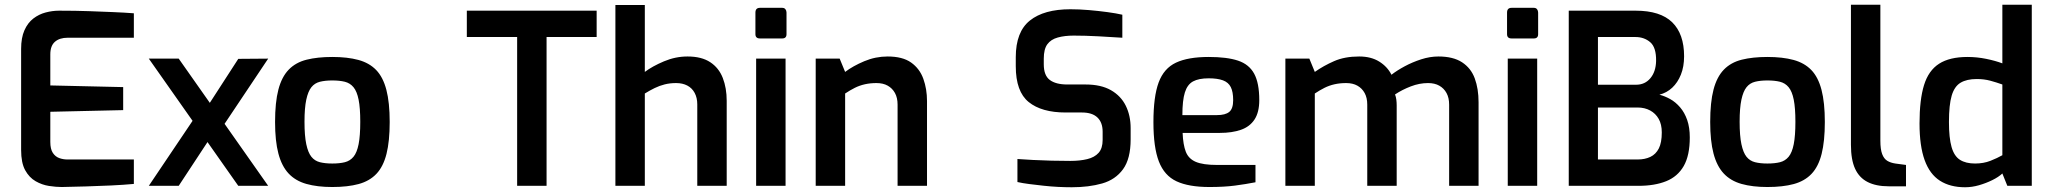

<svg xmlns="http://www.w3.org/2000/svg" viewBox="-20 -783 8642 809"><path d="M240 5Q216 5 186.5 0.5Q157 -4 130 -19.5Q103 -35 86 -66Q69 -97 69 -151V-577Q69 -624 83 -655.5Q97 -687 120.5 -705Q144 -723 172.5 -730.5Q201 -738 229 -738Q299 -738 355 -736Q411 -734 457.5 -732Q504 -730 544 -727V-624H265Q231 -624 211.5 -607Q192 -590 192 -554V-423L499 -416V-319L192 -312V-185Q192 -155 202.5 -139Q213 -123 229.5 -117Q246 -111 264 -111H544V-8Q500 -4 448 -1.5Q396 1 342.5 2.5Q289 4 240 5Z M984 0 607 -536H733L1110 0ZM607 0 813 -306 858 -190 733 0ZM904 -228 852 -331 984 -535 1110 -536Z M1380 5Q1317 5 1271 -8Q1225 -21 1196 -52Q1167 -83 1153 -136Q1139 -189 1139 -269Q1139 -352 1153 -405.5Q1167 -459 1196.5 -489.5Q1226 -520 1272 -531.5Q1318 -543 1380 -543Q1444 -543 1490 -530.5Q1536 -518 1565 -488Q1594 -458 1608 -404.5Q1622 -351 1622 -269Q1622 -188 1608.5 -134.5Q1595 -81 1566 -50.5Q1537 -20 1491 -7.5Q1445 5 1380 5ZM1380 -94Q1411 -94 1433 -99.5Q1455 -105 1469.5 -122.5Q1484 -140 1491 -175.5Q1498 -211 1498 -270Q1498 -328 1491 -363Q1484 -398 1469.5 -415.5Q1455 -433 1433 -438.5Q1411 -444 1380 -444Q1350 -444 1328 -438.5Q1306 -433 1292 -415.5Q1278 -398 1270.5 -363Q1263 -328 1263 -270Q1263 -211 1270.5 -175.5Q1278 -140 1292 -122.5Q1306 -105 1328 -99.5Q1350 -94 1380 -94Z M2159 0V-627H1947V-738H2494V-627H2283V0Z M2573 0V-762H2697V-480Q2729 -504 2777.5 -524.5Q2826 -545 2877 -545Q2936 -545 2972.5 -521Q3009 -497 3025.5 -454.5Q3042 -412 3042 -358V0H2918V-343Q2918 -371 2907 -391.5Q2896 -412 2876 -422.5Q2856 -433 2829 -433Q2803 -433 2781 -427.5Q2759 -422 2738.5 -412Q2718 -402 2697 -389V0Z M3182 -621Q3163 -621 3163 -639V-730Q3163 -750 3182 -750H3276Q3285 -750 3289.5 -744Q3294 -738 3294 -730V-639Q3294 -621 3276 -621ZM3166 0V-536H3290V0Z M3417 0V-536H3518L3541 -480Q3574 -505 3621.5 -525Q3669 -545 3720 -545Q3783 -545 3819 -519.5Q3855 -494 3870.5 -451Q3886 -408 3886 -357V0H3762V-342Q3762 -371 3751 -391Q3740 -411 3720.5 -422Q3701 -433 3673 -433Q3647 -433 3624.5 -428Q3602 -423 3582 -413Q3562 -403 3541 -389V0Z M4496 6Q4469 6 4438.5 4.5Q4408 3 4376.5 -0.5Q4345 -4 4317 -7.5Q4289 -11 4267 -16V-113Q4295 -111 4332.5 -109Q4370 -107 4411 -106Q4452 -105 4490 -105Q4530 -105 4561 -112.5Q4592 -120 4609 -139Q4626 -158 4626 -193V-228Q4626 -267 4604 -288Q4582 -309 4539 -309H4470Q4369 -309 4314.5 -353Q4260 -397 4260 -504V-542Q4260 -649 4319.5 -696.5Q4379 -744 4490 -744Q4528 -744 4568.5 -740.5Q4609 -737 4646 -732Q4683 -727 4709 -721V-624Q4665 -627 4608.5 -630Q4552 -633 4504 -633Q4466 -633 4437 -625Q4408 -617 4393 -596.5Q4378 -576 4378 -536V-512Q4378 -465 4403.5 -446Q4429 -427 4477 -427H4554Q4619 -427 4661 -403Q4703 -379 4723.5 -337.5Q4744 -296 4744 -243V-196Q4744 -114 4712 -70Q4680 -26 4624 -10Q4568 6 4496 6Z M5076 5Q4989 5 4937.5 -19Q4886 -43 4863 -102.5Q4840 -162 4840 -268Q4840 -376 4862 -435.5Q4884 -495 4935 -519Q4986 -543 5073 -543Q5150 -543 5196.5 -527.5Q5243 -512 5264.5 -472.5Q5286 -433 5286 -361Q5286 -310 5266 -279.5Q5246 -249 5208.5 -236Q5171 -223 5120 -223H4963Q4965 -173 4976.5 -143.5Q4988 -114 5018.5 -101Q5049 -88 5108 -88H5270V-15Q5229 -7 5183.5 -1Q5138 5 5076 5ZM4962 -298H5108Q5143 -298 5159.5 -311.5Q5176 -325 5176 -361Q5176 -396 5166 -416Q5156 -436 5133 -444.5Q5110 -453 5073 -453Q5031 -453 5007 -440Q4983 -427 4972.5 -393.5Q4962 -360 4962 -298Z M5396 0V-536H5497L5520 -480Q5557 -506 5601.5 -525.5Q5646 -545 5707 -545Q5757 -545 5791.5 -523.5Q5826 -502 5843 -468Q5866 -486 5898.5 -503.5Q5931 -521 5968 -533Q6005 -545 6041 -545Q6103 -545 6140.5 -520.5Q6178 -496 6194 -452.5Q6210 -409 6210 -352V0H6086V-342Q6086 -371 6075 -391Q6064 -411 6044.5 -422Q6025 -433 5997 -433Q5961 -433 5924.5 -419Q5888 -405 5858 -385Q5862 -375 5863.5 -363Q5865 -351 5865 -339V0H5741V-342Q5741 -371 5730 -391Q5719 -411 5699.5 -422Q5680 -433 5652 -433Q5626 -433 5603.5 -428Q5581 -423 5561 -413Q5541 -403 5520 -389V0Z M6349 -621Q6330 -621 6330 -639V-730Q6330 -750 6349 -750H6443Q6452 -750 6456.5 -744Q6461 -738 6461 -730V-639Q6461 -621 6443 -621ZM6333 0V-536H6457V0Z M6590 0V-738H6872Q6976 -738 7026 -689Q7076 -640 7076 -546Q7076 -502 7062.5 -468.5Q7049 -435 7026 -413.5Q7003 -392 6972 -384Q6995 -378 7017.5 -365.5Q7040 -353 7059 -331Q7078 -309 7089 -277.5Q7100 -246 7100 -204Q7100 -128 7074.5 -83.5Q7049 -39 7000.5 -19.5Q6952 0 6884 0ZM6713 -111H6880Q6911 -111 6934 -122Q6957 -133 6969.5 -157.5Q6982 -182 6982 -225Q6982 -259 6969 -282Q6956 -305 6933 -317.5Q6910 -330 6880 -330H6713ZM6713 -426H6874Q6911 -426 6934 -453.5Q6957 -481 6958 -526Q6959 -583 6933.5 -605Q6908 -627 6871 -627H6713Z M7427 5Q7364 5 7318 -8Q7272 -21 7243 -52Q7214 -83 7200 -136Q7186 -189 7186 -269Q7186 -352 7200 -405.5Q7214 -459 7243.5 -489.5Q7273 -520 7319 -531.5Q7365 -543 7427 -543Q7491 -543 7537 -530.5Q7583 -518 7612 -488Q7641 -458 7655 -404.5Q7669 -351 7669 -269Q7669 -188 7655.5 -134.5Q7642 -81 7613 -50.5Q7584 -20 7538 -7.5Q7492 5 7427 5ZM7427 -94Q7458 -94 7480 -99.5Q7502 -105 7516.5 -122.5Q7531 -140 7538 -175.5Q7545 -211 7545 -270Q7545 -328 7538 -363Q7531 -398 7516.5 -415.5Q7502 -433 7480 -438.5Q7458 -444 7427 -444Q7397 -444 7375 -438.5Q7353 -433 7339 -415.5Q7325 -398 7317.5 -363Q7310 -328 7310 -270Q7310 -211 7317.5 -175.5Q7325 -140 7339 -122.5Q7353 -105 7375 -99.5Q7397 -94 7427 -94Z M7938 2Q7885 2 7849.5 -16Q7814 -34 7796.5 -72Q7779 -110 7779 -173V-763H7903V-190Q7903 -154 7910.5 -134Q7918 -114 7932 -105.5Q7946 -97 7966 -94L8011 -88V2Z M8260 6Q8197 6 8154 -21.5Q8111 -49 8089.5 -108.5Q8068 -168 8068 -263Q8068 -363 8087 -424.5Q8106 -486 8150.5 -514.5Q8195 -543 8270 -543Q8310 -543 8349 -535Q8388 -527 8417 -516V-763H8541V0H8438L8417 -52Q8401 -37 8374.5 -24Q8348 -11 8318.5 -2.5Q8289 6 8260 6ZM8302 -94Q8338 -94 8367 -105.5Q8396 -117 8417 -129V-427Q8392 -436 8366 -443Q8340 -450 8309 -450Q8267 -450 8241 -434.5Q8215 -419 8203.5 -380Q8192 -341 8192 -269Q8192 -202 8203 -163.5Q8214 -125 8238.5 -109.5Q8263 -94 8302 -94Z"/></svg>

Font: Exo Thin SemiBold
Style: Regular
Weight: 600
Version: Version 2.000